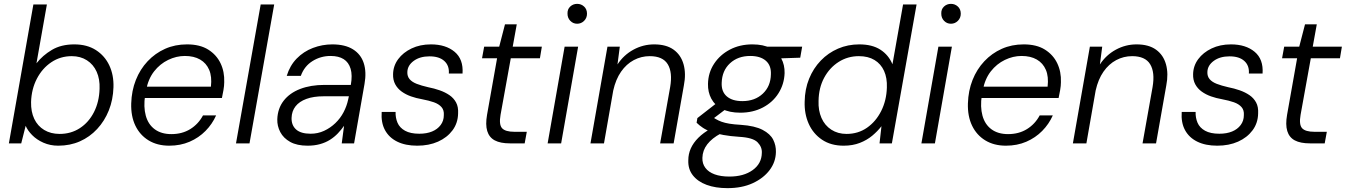

<svg xmlns="http://www.w3.org/2000/svg" viewBox="-20 -743 6974 995"><path d="M282 12Q240 12 205 -3.5Q170 -19 146.5 -43Q123 -67 113 -91L90 0H26L153 -720H223L169 -415Q201 -456 249 -484.5Q297 -513 365 -513Q431 -513 477 -483.5Q523 -454 546.5 -404Q570 -354 568 -291Q566 -226 544 -171Q522 -116 483.5 -74.5Q445 -33 394 -10.5Q343 12 282 12ZM289 -49Q348 -49 394 -79Q440 -109 467 -162Q494 -215 496 -283Q498 -333 481 -371Q464 -409 430.5 -430.5Q397 -452 352 -452Q293 -452 246 -420.5Q199 -389 171 -335Q143 -281 141 -214Q140 -164 157.5 -127Q175 -90 209 -69.5Q243 -49 289 -49Z M857 12Q795 12 750 -15.5Q705 -43 681.5 -92Q658 -141 660 -207Q662 -273 684 -328.5Q706 -384 745 -425.5Q784 -467 835.5 -490Q887 -513 949 -513Q1016 -513 1059 -486Q1102 -459 1123 -415Q1144 -371 1142 -317Q1142 -299 1138 -276Q1134 -253 1130 -235H716L726 -294H1073Q1079 -346 1064 -381Q1049 -416 1017 -434.5Q985 -453 938 -453Q894 -453 851.5 -432.5Q809 -412 778.5 -373Q748 -334 737 -275L732 -249Q723 -189 735.5 -143.5Q748 -98 782 -73Q816 -48 868 -48Q924 -48 966 -74Q1008 -100 1032 -145H1100Q1080 -100 1045 -64.5Q1010 -29 962.5 -8.5Q915 12 857 12Z M1203 0 1331 -720H1401L1273 0Z M1574 12Q1519 12 1484 -7.5Q1449 -27 1432.5 -58.5Q1416 -90 1417 -125Q1419 -181 1450 -221Q1481 -261 1535.5 -282Q1590 -303 1662 -303H1798Q1807 -353 1797 -386.5Q1787 -420 1761 -436.5Q1735 -453 1693 -453Q1642 -453 1599.5 -426.5Q1557 -400 1539 -350H1466Q1482 -403 1517.5 -439.5Q1553 -476 1601.5 -494.5Q1650 -513 1702 -513Q1768 -513 1809 -487.5Q1850 -462 1865 -416Q1880 -370 1869 -308L1815 0H1751L1763 -91Q1749 -71 1731 -52Q1713 -33 1690 -18.5Q1667 -4 1638 4Q1609 12 1574 12ZM1590 -50Q1627 -50 1659.5 -65Q1692 -80 1718 -105Q1744 -130 1760.5 -161.5Q1777 -193 1784 -226L1788 -244H1657Q1605 -244 1568 -230.5Q1531 -217 1511.5 -192Q1492 -167 1491 -132Q1490 -94 1514.5 -72Q1539 -50 1590 -50Z M2142 12Q2081 12 2038.5 -9Q1996 -30 1975 -69Q1954 -108 1958 -163H2030Q2029 -133 2040 -107Q2051 -81 2079 -65.5Q2107 -50 2153 -50Q2191 -50 2219 -61.5Q2247 -73 2263.5 -95Q2280 -117 2280 -146Q2282 -172 2268 -188Q2254 -204 2228.5 -213Q2203 -222 2166 -229Q2137 -234 2110 -243.5Q2083 -253 2061.5 -268.5Q2040 -284 2028 -306.5Q2016 -329 2017 -359Q2018 -402 2043.5 -436.5Q2069 -471 2113 -492Q2157 -513 2213 -513Q2290 -513 2336 -474.5Q2382 -436 2377 -362H2306Q2309 -403 2282.5 -427Q2256 -451 2206 -451Q2156 -451 2124 -427.5Q2092 -404 2091 -370Q2090 -348 2102.5 -333Q2115 -318 2139.5 -308.5Q2164 -299 2199 -291Q2230 -285 2258.5 -275Q2287 -265 2309 -250Q2331 -235 2343.5 -212Q2356 -189 2354 -155Q2353 -105 2325 -67.5Q2297 -30 2250 -9Q2203 12 2142 12Z M2623 0Q2573 0 2544 -15.5Q2515 -31 2505 -64Q2495 -97 2504 -148L2556 -441H2478L2489 -501H2567L2597 -617H2658L2637 -501H2788L2778 -441H2627L2574 -148Q2565 -97 2582 -78.5Q2599 -60 2646 -60H2710L2699 0Z M2818 0 2906 -501H2976L2888 0ZM2971 -620Q2950 -620 2935.5 -635Q2921 -650 2921 -672Q2920 -695 2935 -709Q2950 -723 2971 -723Q2992 -723 3007 -709Q3022 -695 3022 -672Q3022 -650 3007 -635Q2992 -620 2971 -620Z M3040 0 3128 -501H3192L3180 -409Q3212 -458 3262.5 -485.5Q3313 -513 3370 -513Q3433 -513 3471 -485.5Q3509 -458 3522.5 -409.5Q3536 -361 3524 -300L3471 0H3401L3453 -292Q3466 -368 3440.5 -410Q3415 -452 3347 -452Q3303 -452 3264.5 -431.5Q3226 -411 3198.5 -371.5Q3171 -332 3158 -274L3110 0Z M3750 232Q3688 232 3642 215Q3596 198 3570.5 165.5Q3545 133 3547 87Q3547 55 3560 26Q3573 -3 3599 -29Q3625 -55 3663 -76L3715 -51Q3670 -27 3645.5 4.5Q3621 36 3620 75Q3619 105 3635.5 127Q3652 149 3683.5 160.5Q3715 172 3760 172Q3834 172 3880.5 138.5Q3927 105 3928 50Q3930 19 3906 -5.5Q3882 -30 3811 -34Q3764 -37 3729 -43.5Q3694 -50 3668 -59Q3642 -68 3623 -80.5Q3604 -93 3590 -107L3594 -131L3698 -212L3755 -188L3651 -109L3661 -143Q3676 -134 3689.5 -126Q3703 -118 3719.5 -112Q3736 -106 3760 -102Q3784 -98 3820 -96Q3892 -91 3932 -70Q3972 -49 3987 -19Q4002 11 4001 45Q4000 97 3968 139Q3936 181 3880.5 206.5Q3825 232 3750 232ZM3816 -159Q3760 -159 3722 -178.5Q3684 -198 3666 -232Q3648 -266 3649 -308Q3650 -366 3680.5 -412.5Q3711 -459 3762.5 -486Q3814 -513 3879 -513Q3936 -513 3973 -493.5Q4010 -474 4028.5 -440.5Q4047 -407 4046 -364Q4044 -307 4014.5 -260Q3985 -213 3933.5 -186Q3882 -159 3816 -159ZM3827 -219Q3892 -219 3933 -257.5Q3974 -296 3975 -358Q3977 -404 3948.5 -428.5Q3920 -453 3868 -453Q3804 -453 3763 -415Q3722 -377 3720 -314Q3718 -268 3746.5 -243.5Q3775 -219 3827 -219ZM3947 -438 3933 -501H4137L4127 -444Z M4352 12Q4286 12 4240 -19Q4194 -50 4171 -101.5Q4148 -153 4150 -216Q4151 -281 4173 -335Q4195 -389 4233.5 -429Q4272 -469 4323 -491Q4374 -513 4433 -513Q4500 -513 4542.5 -485.5Q4585 -458 4605 -410L4660 -720H4730L4602 0H4538L4548 -89Q4528 -63 4500.5 -40Q4473 -17 4436 -2.5Q4399 12 4352 12ZM4367 -49Q4427 -49 4473 -81Q4519 -113 4546.5 -167.5Q4574 -222 4576 -289Q4578 -339 4561.5 -375.5Q4545 -412 4512 -432Q4479 -452 4431 -452Q4373 -452 4326 -422Q4279 -392 4251 -340Q4223 -288 4222 -220Q4220 -171 4237 -132Q4254 -93 4288 -71Q4322 -49 4367 -49Z M4755 0 4843 -501H4913L4825 0ZM4908 -620Q4887 -620 4872.5 -635Q4858 -650 4858 -672Q4857 -695 4872 -709Q4887 -723 4908 -723Q4929 -723 4944 -709Q4959 -695 4959 -672Q4959 -650 4944 -635Q4929 -620 4908 -620Z M5193 12Q5131 12 5086 -15.5Q5041 -43 5017.5 -92Q4994 -141 4996 -207Q4998 -273 5020 -328.5Q5042 -384 5081 -425.5Q5120 -467 5171.5 -490Q5223 -513 5285 -513Q5352 -513 5395 -486Q5438 -459 5459 -415Q5480 -371 5478 -317Q5478 -299 5474 -276Q5470 -253 5466 -235H5052L5062 -294H5409Q5415 -346 5400 -381Q5385 -416 5353 -434.5Q5321 -453 5274 -453Q5230 -453 5187.5 -432.5Q5145 -412 5114.5 -373Q5084 -334 5073 -275L5068 -249Q5059 -189 5071.5 -143.5Q5084 -98 5118 -73Q5152 -48 5204 -48Q5260 -48 5302 -74Q5344 -100 5368 -145H5436Q5416 -100 5381 -64.5Q5346 -29 5298.5 -8.5Q5251 12 5193 12Z M5540 0 5628 -501H5692L5680 -409Q5712 -458 5762.5 -485.5Q5813 -513 5870 -513Q5933 -513 5971 -485.5Q6009 -458 6022.5 -409.5Q6036 -361 6024 -300L5971 0H5901L5953 -292Q5966 -368 5940.5 -410Q5915 -452 5847 -452Q5803 -452 5764.5 -431.5Q5726 -411 5698.5 -371.5Q5671 -332 5658 -274L5610 0Z M6288 12Q6227 12 6184.5 -9Q6142 -30 6121 -69Q6100 -108 6104 -163H6176Q6175 -133 6186 -107Q6197 -81 6225 -65.5Q6253 -50 6299 -50Q6337 -50 6365 -61.5Q6393 -73 6409.5 -95Q6426 -117 6426 -146Q6428 -172 6414 -188Q6400 -204 6374.5 -213Q6349 -222 6312 -229Q6283 -234 6256 -243.5Q6229 -253 6207.5 -268.5Q6186 -284 6174 -306.5Q6162 -329 6163 -359Q6164 -402 6189.5 -436.5Q6215 -471 6259 -492Q6303 -513 6359 -513Q6436 -513 6482 -474.5Q6528 -436 6523 -362H6452Q6455 -403 6428.5 -427Q6402 -451 6352 -451Q6302 -451 6270 -427.5Q6238 -404 6237 -370Q6236 -348 6248.5 -333Q6261 -318 6285.5 -308.5Q6310 -299 6345 -291Q6376 -285 6404.5 -275Q6433 -265 6455 -250Q6477 -235 6489.5 -212Q6502 -189 6500 -155Q6499 -105 6471 -67.5Q6443 -30 6396 -9Q6349 12 6288 12Z M6769 0Q6719 0 6690 -15.5Q6661 -31 6651 -64Q6641 -97 6650 -148L6702 -441H6624L6635 -501H6713L6743 -617H6804L6783 -501H6934L6924 -441H6773L6720 -148Q6711 -97 6728 -78.5Q6745 -60 6792 -60H6856L6845 0Z"/></svg>

Font: DM Sans 18pt Light
Style: Italic
Weight: 300
Italic angle: -10°
Designer: Colophon Foundry, Jonny Pinhorn
Foundry: Colophon Foundry
Version: Version 4.004;gftools[0.9.30]